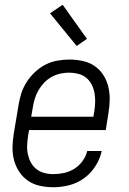

<svg xmlns="http://www.w3.org/2000/svg" viewBox="-20 -778 540 806"><path d="M204 8Q175 8 147.5 2Q120 -4 98 -19Q76 -34 61 -56.5Q46 -79 39 -105.5Q32 -132 32.5 -160.5Q33 -189 38 -218L58 -338Q62 -363 70 -387.5Q78 -412 92.5 -434.5Q107 -457 127.5 -476Q148 -495 171.5 -507Q195 -519 221 -523.5Q247 -528 272 -528Q300 -528 327.5 -522Q355 -516 377 -501Q399 -486 413.5 -463.5Q428 -441 434.5 -414.5Q441 -388 440.5 -359.5Q440 -331 435 -302L424 -232H102L98 -209Q95 -189 94 -169Q93 -149 97 -130.5Q101 -112 109.5 -96Q118 -80 132.5 -68.5Q147 -57 165.5 -52Q184 -47 204 -47Q226 -47 249 -52Q272 -57 292 -69.5Q312 -82 326.5 -102Q341 -122 346 -144H407Q400 -111 380.5 -80.5Q361 -50 332.5 -29.5Q304 -9 270.5 -0.5Q237 8 204 8ZM111 -288H372L376 -311Q379 -331 379.5 -350.5Q380 -370 376.5 -388.5Q373 -407 364.5 -423.5Q356 -440 342 -451.5Q328 -463 309 -468Q290 -473 271 -473Q252 -473 233.5 -469Q215 -465 197.5 -455.5Q180 -446 166 -431.5Q152 -417 142 -400Q132 -383 126.5 -365Q121 -347 118 -329ZM302 -585 190 -722 243 -758 345 -615Z"/></svg>

Font: Iosevka SS04 Light Oblique
Style: Regular
Weight: 300
Italic angle: -9°
Monospace: yes
Designer: Belleve Invis
Foundry: Belleve Invis
Version: Version 19.0.0; ttfautohint (v1.8.4)